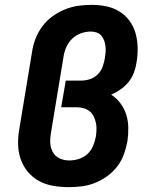

<svg xmlns="http://www.w3.org/2000/svg" viewBox="-20 -763 640 791"><path d="M263 8Q230 8 198.5 2.5Q167 -3 140.5 -17.5Q114 -32 94.5 -55.5Q75 -79 65 -108Q55 -137 54.5 -169.5Q54 -202 60 -234L112 -549Q116 -577 126.5 -604Q137 -631 154.5 -654.5Q172 -678 196 -695.5Q220 -713 247 -724Q274 -735 302 -739Q330 -743 358 -743Q388 -743 417.5 -737Q447 -731 471.5 -716Q496 -701 513 -678Q530 -655 538 -627.5Q546 -600 547 -569.5Q548 -539 543 -509Q540 -487 532.5 -466Q525 -445 511 -427Q497 -409 478 -395.5Q459 -382 438 -373Q460 -359 476 -337.5Q492 -316 500 -291Q508 -266 508.5 -237.5Q509 -209 505 -181Q500 -154 490.5 -127.5Q481 -101 463.5 -78Q446 -55 422 -37.5Q398 -20 371.5 -9.5Q345 1 317.5 4.5Q290 8 263 8ZM265 -102Q285 -102 304.5 -108Q324 -114 339.5 -128Q355 -142 363 -161Q371 -180 375 -200Q377 -214 377.5 -229Q378 -244 375 -257.5Q372 -271 366 -283.5Q360 -296 349.5 -304.5Q339 -313 325 -317Q311 -321 297 -321H232L251 -431H315Q333 -431 351 -437Q369 -443 382.5 -456.5Q396 -470 402.5 -487.5Q409 -505 412 -523Q414 -535 415 -547.5Q416 -560 414.5 -572.5Q413 -585 409 -596Q405 -607 397.5 -616Q390 -625 378.5 -629Q367 -633 354 -633Q334 -633 314 -626Q294 -619 278.5 -604.5Q263 -590 254 -570.5Q245 -551 242 -531L190 -216Q186 -195 187 -174.5Q188 -154 197.5 -136.5Q207 -119 225.5 -110.5Q244 -102 265 -102Z"/></svg>

Font: Iosevka Slab XBdExObl
Style: Regular
Weight: 800
Width: 7
Italic angle: -9°
Monospace: yes
Designer: Belleve Invis
Foundry: Belleve Invis
Version: Version 11.1.0; ttfautohint (v1.8.3)